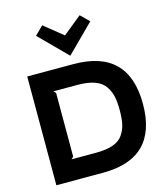

<svg xmlns="http://www.w3.org/2000/svg" viewBox="-156 -1259 1211 1381"><g transform="rotate(-15 449.0 -569.0)"><path d="M670 -405Q670 -465 661 -506.5Q652 -548 627 -584.5Q602 -621 551.5 -639.5Q501 -658 424 -658H244L260 -642V-168L244 -152H428Q504 -152 554 -170Q604 -188 628.5 -225Q653 -262 661.5 -303Q670 -344 670 -405ZM438 0H90V-810H434Q843 -810 843 -405Q843 0 438 0ZM568 -1138 631 -1076 429 -875H427L227 -1076L289 -1138L429 -1025Z"/></g></svg>

Font: Sinkin Sans 700 Bold
Style: Bold
Weight: 700
Designer: Keith Bates
Foundry: K-Type
Version: Sinkin Sans (version 1.0)  by Keith Bates   •   © 2014   www